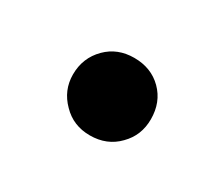

<svg xmlns="http://www.w3.org/2000/svg" viewBox="-48 -266 442 380"><g transform="rotate(30 172.5 -75.5)"><path d="M174 13Q136 13 111 -13Q85 -39 85 -75Q85 -113 111 -139Q136 -164 174 -164Q213 -164 238 -139Q263 -114 263 -75Q263 -38 238 -13Q213 13 174 13Z"/></g></svg>

Font: MaokenZhuyuanTi
Style: Regular
Weight: 400
Designer: Fontworks Inc & LongZhuTi team: ZERO子、时光羊、荆南、频凡、刘鹏、Little White Dog、帆影Magmeta、奈白不弍、白日月球、ChaoTawei、雨三（排名不分先后）
Version: Version 1.000; 20230222